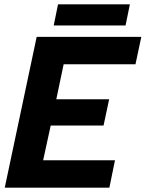

<svg xmlns="http://www.w3.org/2000/svg" viewBox="-20 -870 675 890"><path d="M249 -850H582L562 -752H229ZM150 -699H635L608 -572H275L241 -410H486L460 -288H215L180 -127H513L487 0H2Z"/></svg>

Font: Prompt Semibold
Style: Italic
Weight: 600
Italic angle: -12°
Designer: Katatrad Team
Foundry: CadsonDemak
Version: Version 1.000